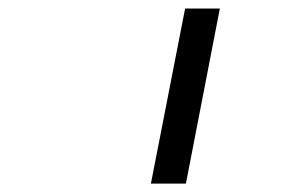

<svg xmlns="http://www.w3.org/2000/svg" viewBox="-20 -937 707 457"><path d="M420.6 -916.7H503.3L422.5 -500H339.2Z"/></svg>

Font: Monoid
Style: Italic
Weight: 400
Width: 4
Italic angle: -11°
Monospace: yes
Version: Version 0.61